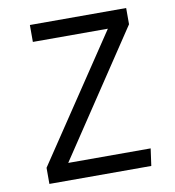

<svg xmlns="http://www.w3.org/2000/svg" viewBox="-80 -777 775 848"><g transform="rotate(-10 307.5 -353.0)"><path d="M171.3 -76.9H541L530.3 0H73.3V-72.3L446.7 -630.3H110.3V-706.2H542.1V-633.3Z"/></g></svg>

Font: FiraCode Nerd Font
Style: Regular
Weight: 400
Designer: Carrois Corporate, Edenspiekermann AG, Nikita Prokopov
Foundry: Carrois Corporate, Edenspiekermann AG, Nikita Prokopov
Version: Version 6.002;Nerd Fonts 2.2.2